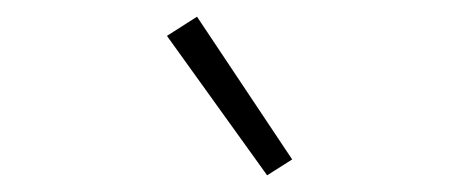

<svg xmlns="http://www.w3.org/2000/svg" viewBox="-20 -786 540 230"><path d="M300 -576 180 -743 216 -766 330 -595Z"/></svg>

Font: Iosevka SS04 Extralight
Style: Italic
Weight: 200
Italic angle: -9°
Monospace: yes
Designer: Belleve Invis
Foundry: Belleve Invis
Version: Version 19.0.0; ttfautohint (v1.8.4)